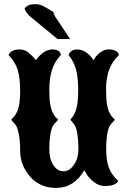

<svg xmlns="http://www.w3.org/2000/svg" viewBox="-20 -881 626 935"><path d="M253.9 34.2Q154.8 34.2 103.5 -52.7Q78.1 -95.7 78.1 -147.9Q78.1 -193.8 71.8 -226.8Q65.4 -259.8 56.6 -272Q49.8 -281.2 42.5 -288.6Q35.2 -295.9 35.2 -297.9Q35.2 -300.3 44.4 -308.6Q53.7 -316.9 63 -336.4Q78.1 -367.2 78.1 -435.5Q78.1 -503.4 65.9 -541.7Q53.7 -580.1 21.5 -613.3Q35.2 -640.1 74.2 -640.1Q100.1 -640.1 116.2 -627Q142.6 -605 154.3 -587.9Q193.4 -640.1 234.4 -640.1Q272.5 -640.1 276.9 -613.3Q245.6 -581.1 232.9 -539.6Q220.2 -498 220.2 -447.8Q220.2 -397.5 224.6 -373Q229 -347.2 235.4 -335.4Q244.1 -316.4 253.2 -308.3Q262.2 -300.3 262.2 -297.9Q262.2 -295.9 255.4 -289.3Q248.5 -282.7 241.2 -273.4Q231.9 -261.7 226.1 -230.2Q220.2 -198.7 220.2 -155.3Q220.2 -106.4 240 -76.7Q259.8 -46.9 289.1 -46.9Q317.9 -46.9 339.8 -78.1Q361.8 -109.4 361.8 -156.7Q361.8 -198.2 356.4 -230Q351.1 -261.7 342.8 -273.4Q336.4 -282.2 330.1 -289.1Q323.7 -295.9 323.7 -298.3Q323.7 -300.8 331.8 -310.1Q339.8 -319.3 347.7 -338.9Q360.8 -372.1 360.8 -437.5Q360.8 -502.9 350.6 -541.5Q340.3 -580.1 314 -613.3Q316.4 -618.2 318.1 -622.1Q319.8 -626 326.2 -630.9Q336.9 -640.1 356 -640.1Q399.9 -640.1 436 -587.9Q451.2 -619.1 483.4 -634.8Q501 -643.1 522.7 -639.6Q544.4 -636.2 553.7 -625Q559.6 -618.7 559.6 -613.3Q524.9 -580.1 510.7 -539.6Q496.6 -499 496.6 -448.2Q496.6 -397.5 501 -373Q505.4 -347.2 511.7 -335.4Q520.5 -316.4 529.5 -308.3Q538.6 -300.3 538.6 -297.9Q538.6 -294.4 531.7 -288.6Q524.9 -282.7 518.1 -273.9Q508.8 -262.2 502.9 -231.9Q497.1 -201.7 497.1 -155.3Q497.1 -101.6 509.3 -66.7Q521.5 -31.7 555.7 0Q543.5 24.9 489.7 24.9Q462.4 24.9 437.7 5.6Q413.1 -13.7 401.9 -32.7L390.6 -51.8Q339.8 34.2 253.9 34.2ZM260.3 -690.9 134.3 -794.4Q106.4 -815.9 99.6 -840.3Q116.7 -860.8 148.4 -860.8Q172.4 -860.8 187.5 -853Q200.2 -846.7 206.1 -843Q211.9 -839.4 218.5 -835.4Q225.1 -831.5 238.3 -823.7L248 -801.3L321.3 -690.9Z"/></svg>

Font: Sancreek
Style: Regular
Weight: 400
Designer: Vernon Adams
Foundry: Vernon Adams
Version: Version 1.100; ttfautohint (v1.8.4.7-5d5b)